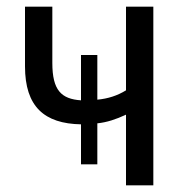

<svg xmlns="http://www.w3.org/2000/svg" viewBox="-20 -556 540 576"><path d="M223 -63H272V-186C301 -189 328 -198 358 -212V0H440V-536H358V-285C332 -269 304 -260 272 -257V-391H223V-255C164 -259 137 -285 137 -367V-536H55V-357C55 -236 113 -185 223 -183Z"/></svg>

Font: Noto Sans Mono ExtraCondensed
Style: Regular
Weight: 400
Width: 2
Designer: Monotype Design Team
Foundry: Monotype Imaging Inc.
Version: Version 2.014